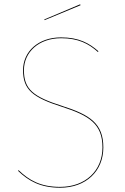

<svg xmlns="http://www.w3.org/2000/svg" viewBox="-20 -864 580 893"><path d="M352.7 -843.9 185.9 -773.6 187.4 -770.3 354.7 -839.8ZM264.1 -690.1C157.5 -690.1 87.2 -623.9 87.2 -537.6C87.2 -446.6 131.6 -410.9 268.7 -367C396.6 -326.1 456.6 -286.4 456.6 -178.3C456.6 -69.9 377.1 5.2 259.7 5.2C168.3 5.2 115.3 -25.8 66.3 -72.6L63.9 -69.3C113.4 -22.1 168 9.1 259.8 9.1C380.1 9.1 460.6 -68 460.6 -178.3C460.6 -288.5 399.8 -329.8 270.4 -370.8C133.6 -414.3 91.3 -449.2 91.3 -537.6C91.3 -621.1 159.7 -686.2 264.1 -686.2C344.1 -686.2 392.9 -660.7 435.4 -622.1L437.8 -625.6C395.2 -663.1 347.1 -690.1 264.1 -690.1Z"/></svg>

Font: Fira Sans Four
Style: Regular
Weight: 100
Designer: Carrois Corporate & Edenspiekermann AG
Foundry: Carrois Corporate GbR & Edenspiekermann AG
Version: Version 4.203;PS 004.203;hotconv 1.0.88;makeotf.lib2.5.64775